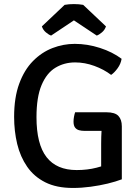

<svg xmlns="http://www.w3.org/2000/svg" viewBox="-20 -912 683 945"><path d="M578.5 -622.6Q574.7 -598 558.9 -576.1Q543.1 -554.2 526.9 -543.4Q491.4 -570.4 444.4 -587.6Q397.5 -604.8 349.7 -604.8Q296 -604.8 252.9 -578.7Q209.7 -552.6 184.7 -493.5Q159.6 -434.3 159.6 -335.4Q159.6 -202.3 209.1 -138.6Q258.6 -75 357.5 -75Q410.4 -75 455.6 -86.7Q500.9 -98.4 525.1 -108.6L579.6 -29.4Q549.7 -18.1 510 -8.4Q470.3 1.2 426.2 7.1Q382.1 13.1 338.7 13.1Q258.1 13.1 202.7 -14.8Q147.4 -42.7 113.6 -91.6Q79.8 -140.5 64.6 -203.6Q49.5 -266.6 49.5 -336.7Q49.5 -431.9 74.6 -500.1Q99.6 -568.3 142.4 -611.6Q185.1 -654.9 238.4 -675.5Q291.7 -696.1 347.9 -696.1Q410.2 -696.1 472 -676.1Q533.9 -656.1 578.5 -622.6ZM477.9 -204.2Q477.9 -239 479.8 -268.8Q481.6 -298.6 487.6 -321.8L579.6 -290.3V-29.4L477.9 -27.7ZM503.8 -359.4Q546.2 -359.4 562.9 -341.3Q579.6 -323.2 579.6 -290.3V-267.9H394.6Q381.4 -267.9 369.3 -271.1Q357.1 -274.3 349.5 -284.1Q341.9 -293.9 341.9 -313.6Q341.9 -324.9 344.2 -337.3Q346.4 -349.7 349.8 -359.4ZM389.4 -888.1 501.6 -782.1Q495.9 -764.9 481.9 -752.9Q467.9 -741 456.2 -736.9L343.8 -811.8L231.6 -736.9Q219.7 -741 205.7 -752.9Q191.6 -764.9 186.1 -782.1L298.1 -888.1Q318.9 -891.9 343.8 -891.9Q368.7 -891.9 389.4 -888.1Z"/></svg>

Font: Signika SC
Style: Regular
Weight: 300
Designer: Anna Giedryś
Foundry: Anna Giedryś
Version: Version 2.000